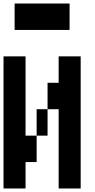

<svg xmlns="http://www.w3.org/2000/svg" viewBox="-20 -1050 540 1090"><path d="M375 -1030V-880H63V-1030ZM125 -280H188V-130H125V20H0V-730H125ZM438 -730V20H313V-430H250V-580H313V-730ZM188 -430H250V-280H188Z"/></svg>

Font: 2P VHS
Style: Regular
Weight: 400
Designer: CodeMan38
Foundry: CodeMan38
Version: Version 3.000